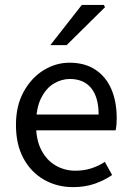

<svg xmlns="http://www.w3.org/2000/svg" viewBox="-20 -755 536 787"><path d="M279.4 12Q213.8 12 160.7 -18.3Q107.5 -48.6 76.4 -105.5Q45.4 -162.5 45.4 -242.9Q45.4 -322.1 77.1 -379.2Q108.7 -436.4 158.8 -467.2Q208.8 -498 264.9 -498Q327.3 -498 370.5 -469.7Q413.8 -441.5 436.1 -390.3Q458.4 -339.2 458.4 -270Q458.4 -257.5 457.5 -245.2Q456.6 -232.9 453.9 -220.8H104.3V-285.6H384.2Q384.2 -356.4 353.7 -393.9Q323.1 -431.3 266.1 -431.3Q232.7 -431.3 201 -412.7Q169.3 -394 148.5 -352.8Q127.7 -311.5 127.7 -243.7Q127.7 -181.8 149.4 -139.9Q171.2 -98 208.1 -76.6Q244.9 -55.3 288.7 -55.3Q324.2 -55.3 354.4 -65Q384.7 -74.8 409.7 -91.6L439.6 -37.7Q408.3 -16 368.7 -2Q329.1 12 279.4 12ZM186.3 -570 315.3 -734.7H405.5L410.5 -725.6L253.1 -570Z"/></svg>

Font: Source Sans 3 VF
Style: Regular
Weight: 200
Designer: Paul D. Hunt
Foundry: Adobe
Version: Version 3.046;hotconv 1.0.118;makeotfexe 2.5.65603